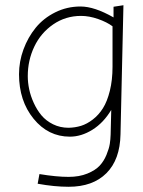

<svg xmlns="http://www.w3.org/2000/svg" viewBox="-20 -526 552 739"><path d="M455.1 -505.9 417 -500V-459Q343.3 -501 290 -501Q237.8 -501 192.6 -478.5Q147.5 -456.1 117.4 -419.2Q87.4 -382.3 70.3 -335.7Q53.2 -289.1 53.2 -240.2Q53.2 -137.7 109.4 -68.8Q165.5 0 249 0Q293 0 335.7 -26.6Q378.4 -53.2 408.2 -103L405.8 -7.8Q405.3 10.3 402.6 27.8Q399.9 45.4 389.9 69.8Q379.9 94.2 363.5 111.8Q347.2 129.4 316.2 142.1Q285.2 154.8 244.1 154.8Q197.3 154.8 131.8 144L125 181.2Q189.5 192.9 244.1 192.9Q337.4 192.9 389.6 140.6Q441.9 88.4 443.8 -8.8ZM413.1 -269Q413.1 -217.8 402.8 -176.5Q392.6 -135.3 376.2 -109.4Q359.9 -83.5 337.4 -66.2Q314.9 -48.8 292 -41.7Q269 -34.7 244.1 -34.2Q211.4 -34.2 184.3 -47.6Q157.2 -61 139.6 -82Q122.1 -103 109.9 -129.9Q97.7 -156.7 92.3 -182.6Q86.9 -208.5 86.9 -232.9Q86.9 -293.9 112.1 -346.7Q137.2 -399.4 184.8 -432.1Q232.4 -464.8 292 -464.8Q323.2 -464.8 357.4 -452.9Q391.6 -440.9 413.1 -424.8Z"/></svg>

Font: Comic Neue Angular Light
Style: Regular
Weight: 300
Designer: Craig Rozynski
Foundry: Craig Rozynski
Version: Version 2.003